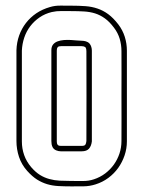

<svg xmlns="http://www.w3.org/2000/svg" viewBox="-20 -662 515 690"><path d="M39.1 -481.4Q40 -509.8 48.8 -534.4Q57.6 -559.1 73.2 -579.3Q88.9 -599.6 110.6 -614.3Q132.3 -628.9 159.7 -636.7Q177.7 -642.1 197.8 -641.8Q217.8 -641.6 235.8 -641.6Q263.7 -641.6 286.9 -639.9Q310.1 -638.2 330.3 -631.3Q350.6 -624.5 368.9 -611.1Q387.2 -597.7 405.3 -574.2Q420.9 -553.7 428.5 -529.5Q436 -505.4 436 -480V-153.8Q436 -127.9 427.7 -103.5Q419.4 -79.1 404.8 -58.6Q390.1 -38.1 369.4 -22.7Q348.6 -7.3 323.7 0.5Q302.7 7.3 280.3 7.6Q257.8 7.8 235.8 7.8Q210.4 7.8 189.2 6.6Q168 5.4 149.2 -0.2Q130.4 -5.9 113 -16.8Q95.7 -27.8 77.6 -47.9Q57.6 -70.3 48.3 -98.1Q39.1 -126 39.1 -155.3ZM58.6 -153.8Q58.6 -127.9 66.9 -104.5Q75.2 -81.1 92.3 -61Q107.4 -43.5 123.5 -33.4Q139.6 -23.4 157.5 -18.6Q175.3 -13.7 194.8 -12.7Q214.4 -11.7 235.8 -11.7Q255.9 -11.7 277.1 -11.5Q298.3 -11.2 317.4 -17.6Q339.8 -24.9 358.2 -38.8Q376.5 -52.7 389.4 -70.8Q402.3 -88.9 409.4 -110.4Q416.5 -131.8 416.5 -155.3Q417 -196.3 416.7 -236.6Q416.5 -276.9 416.5 -317.9Q416.5 -357.9 416.7 -397.9Q417 -438 416.5 -478Q416.5 -501 410.2 -522.5Q403.8 -543.9 389.6 -562.5Q373.5 -584 356.9 -595.9Q340.3 -607.9 321.8 -613.8Q303.2 -619.6 282.2 -620.8Q261.2 -622.1 235.8 -622.1Q218.8 -622.1 200.9 -622.3Q183.1 -622.6 166 -618.7Q141.6 -612.8 122.1 -599.4Q102.5 -585.9 88.6 -567.6Q74.7 -549.3 67.1 -526.6Q59.6 -503.9 58.6 -480ZM310.1 -153.8Q308.1 -137.2 299.8 -127.7Q291.5 -118.2 273.4 -118.2H198.7Q190.4 -118.2 182.1 -121.6Q173.8 -125 169.4 -132.3Q166.5 -137.7 165.5 -143.6Q164.6 -149.4 164.6 -155.3V-481.4Q164.6 -494.6 170.9 -502.2Q177.2 -509.8 187.3 -513.4Q197.3 -517.1 209.7 -518.1Q222.2 -519 234.1 -518.3Q246.1 -517.6 256.6 -516.6Q267.1 -515.6 273.4 -515.6Q280.8 -515.6 288.6 -513.4Q296.4 -511.2 301.8 -505.4Q306.2 -500 308.1 -493.4Q310.1 -486.8 310.1 -480ZM290.5 -155.3Q290.5 -236.8 290.8 -316.9Q291 -397 290.5 -478Q290.5 -482.4 289.8 -485.6Q289.1 -488.8 286.6 -492.7Q281.2 -496.1 273.4 -496.1H199.2Q196.3 -496.1 192.4 -495.4Q188.5 -494.6 186.5 -491.2Q185.1 -488.8 184.6 -485.8Q184.1 -482.9 184.1 -480V-153.8Q184.1 -151.4 184.6 -148.2Q185.1 -145 186.5 -142.6Q189 -139.2 192.4 -138.4Q195.8 -137.7 199.2 -137.7H273.4Q283.7 -137.7 286.6 -141.8Q289.6 -146 290.5 -155.3Z"/></svg>

Font: Preussische VI 9 Linie
Style: Regular
Weight: 400
Designer: Peter Wiegel
Foundry: Peter Wiegel
Version: Version 1.000 2009 initial release